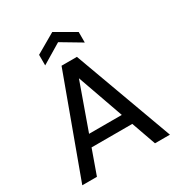

<svg xmlns="http://www.w3.org/2000/svg" viewBox="-209 -1044 1096 1180"><g transform="rotate(-30 339.0 -454.0)"><path d="M28 0 285 -700H394L650 0H544L339 -580L132 0ZM144 -173 172 -253H501L528 -173ZM199 -752V-827L339 -908L480 -827V-752L339 -836Z"/></g></svg>

Font: DM Sans 20pt Medium
Style: Regular
Weight: 500
Version: Version 4.004;gftools[0.9.30]